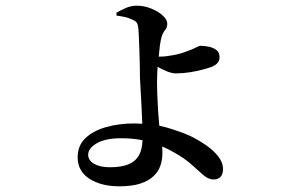

<svg xmlns="http://www.w3.org/2000/svg" viewBox="-20 -596 1040 675"><path d="M390 -541 389 -551Q404 -560 422.5 -568Q441 -576 461 -576Q487 -576 511.5 -566Q536 -556 552 -541.5Q568 -527 568 -513Q568 -499 560.5 -490.5Q553 -482 548 -466Q545 -455 542 -435Q540 -417 538 -397Q541 -397 544 -397Q561 -397 588.5 -402Q616 -407 638 -416Q658 -423 669 -429Q680 -435 685 -435Q700 -435 715.5 -431.5Q731 -428 741.5 -419.5Q752 -411 752 -395Q752 -384 745.5 -375.5Q739 -367 722 -360Q713 -357 693 -351.5Q673 -346 648 -342Q623 -338 598 -338Q585 -338 568.5 -344.5Q552 -351 538 -359Q536 -360 534 -361Q534 -352 533 -344Q532 -321 532 -306Q532 -289 533 -261.5Q534 -234 536 -204Q538 -178 540 -154Q553 -151 565 -148Q616 -133 651 -117Q679 -103 704.5 -85.5Q730 -68 747 -46.5Q764 -25 764 -1Q764 17 755 26Q746 35 731 35Q713 35 695.5 20Q678 5 654.5 -16.5Q631 -38 594 -59Q574 -71 550 -81Q551 -70 551 -57Q551 -35 544 -14Q537 7 519.5 23.5Q502 40 473 49.5Q444 59 399 59Q336 59 294.5 32.5Q253 6 253 -43Q253 -84 280 -110Q307 -136 352.5 -149Q398 -162 451 -162Q466 -162 480 -161Q480 -164 480 -166Q479 -195 477.5 -223.5Q476 -252 474.5 -277.5Q473 -303 472 -324Q472 -340 471.5 -366.5Q471 -393 470 -420.5Q469 -448 468 -470Q467 -492 466 -499Q465 -510 461 -516Q457 -522 447 -526Q434 -533 417.5 -536.5Q401 -540 390 -541ZM481 -103Q446 -110 406 -110Q351 -110 320.5 -92.5Q290 -75 290 -52Q290 -32 311 -20Q332 -8 366 -8Q407 -8 432 -18.5Q457 -29 469 -51Q480 -71 481 -103Z"/></svg>

Font: Early Summer Mincho SemiBold
Style: Regular
Weight: 600
Designer: GuiWonder
Version: Version 1.002